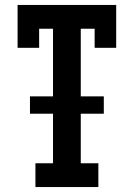

<svg xmlns="http://www.w3.org/2000/svg" viewBox="-20 -755 540 775"><path d="M123 0V-96H194V-296H101V-366H194V-639H138V-562H51V-735H449V-562H362V-639H306V-366H399V-296H306V-96H377V0Z"/></svg>

Font: Iosevka Gothic
Style: Bold
Weight: 700
Monospace: yes
Designer: Belleve Invis
Foundry: Belleve Invis
Version: Version 15.5.1; ttfautohint (v1.8.4)